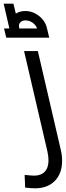

<svg xmlns="http://www.w3.org/2000/svg" viewBox="-73 -778 358 1045"><path d="M64 243 61 174Q101 178 113 178Q150 178 170.5 156.5Q191 135 191 95Q191 73 185 46L58 -500H133L258 38Q265 67 265 97Q265 166 225.5 206.5Q186 247 117 247Q100 247 64 243ZM195 -573H-39L-51 -623H-22L-53 -758H0L13 -704Q35 -718 64 -718Q105 -718 139 -691.5Q173 -665 183 -624L176 -623H183ZM30 -636Q30 -632 32 -624H31V-623H129Q123 -641 105 -654Q87 -667 65 -667Q50 -667 40 -658.5Q30 -650 30 -636Z"/></svg>

Font: Cairo
Style: Italic
Weight: 400
Italic angle: -13°
Designer: Mohamed Gaber, Accademia di Belle Arti di Urbino and others
Foundry: Kief Type Foundry, Accademia di Belle Arti di Urbino and others
Version: Version 3.011